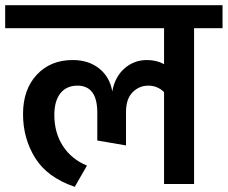

<svg xmlns="http://www.w3.org/2000/svg" viewBox="-40 -711 880 742"><path d="M820 -691V-602H710V0H594V-355Q569 -380 533 -380Q498 -380 472.5 -354.5Q447 -329 447 -278V-149L336 -168V-276Q336 -380 259 -380Q217 -380 193.5 -350.5Q170 -321 170 -267Q170 -198 203 -147Q236 -96 296 -71L249 11Q143 -25 96 -100.5Q49 -176 49 -270Q49 -365 102 -422Q155 -479 241 -479Q302 -479 343 -446.5Q384 -414 394 -358Q404 -414 441 -446.5Q478 -479 528 -479Q565 -479 594 -463V-602H-20V-691Z"/></svg>

Font: FiraGO Medium
Style: Regular
Weight: 500
Designer: bBox Type
Foundry: bBox Type GmbH
Version: Version 1.001;PS 001.001;hotconv 1.0.88;makeotf.lib2.5.64775